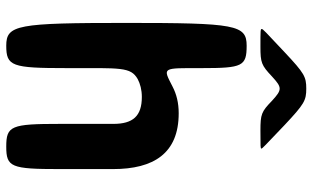

<svg xmlns="http://www.w3.org/2000/svg" viewBox="-208 -768 976 599"><g transform="rotate(90 279.5 -468.0)"><path d="M282 -423C342 -423 366 -395 366 -334V-167C366 -15 372 0 437 0C501 0 507 -15 507 -167V-333C507 -460 458 -538 333 -538C300 -538 273 -531 250 -519C189 -488 192 -484 192 -611C192 -737 186 -750 122 -750C57 -750 51 -716 51 -375C51 -34 57 0 122 0C186 0 192 -17 192 -188C192 -358 188 -388 226 -410C241 -418 260 -423 282 -423ZM370 -868C304 -930 293 -936 256 -936C219 -936 208 -930 143 -869C77 -807 70 -801 70 -797C70 -793 75 -793 125 -793C175 -793 183 -796 218 -829C253 -861 259 -861 294 -829C328 -796 336 -793 387 -793C438 -793 443 -793 443 -796C443 -799 436 -805 370 -868Z"/></g></svg>

Font: Asimov Print
Style: A
Weight: 500
Designer: Google
Version: Version 2.000980: 2014